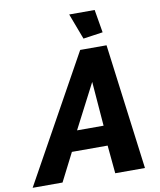

<svg xmlns="http://www.w3.org/2000/svg" viewBox="-154 -992 893 1069"><g transform="rotate(-10 292.0 -457.5)"><path d="M337 -710H486L578 0H410L395 -159H193L112 0H-57ZM392 -272 372 -523 242 -272ZM311 -915H455L477 -785L366 -769Z"/></g></svg>

Font: Raleway Thin ExtraBold
Style: Italic
Weight: 800
Italic angle: -12°
Version: Version 4.026